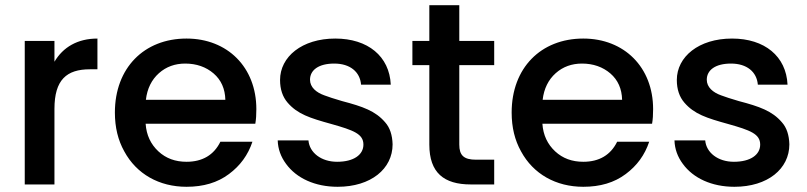

<svg xmlns="http://www.w3.org/2000/svg" viewBox="-20 -708 3098 737"><path d="M189 0V-290C189 -402 236 -442 325 -442H354V-560C278 -560 222 -527 189 -471V-551H75V0Z M457 -127C504 -40 591 9 696 9C761 9 815 -7 859 -40C902 -72 932 -113 949 -164H826C801 -113 757 -87 696 -87C653 -87 617 -100 588 -127C559 -154 542 -189 539 -233H960C963 -250 964 -268 964 -289C964 -450 853 -560 696 -560C533 -560 421 -447 421 -276C421 -219 433 -170 457 -127ZM590 -427C618 -452 652 -464 691 -464C734 -464 771 -451 800 -426C829 -401 844 -367 845 -325H540C545 -368 562 -402 590 -427Z M1078 -79C1118 -24 1189 9 1276 9C1404 9 1487 -60 1487 -154C1486 -189 1477 -218 1458 -239C1421 -282 1373 -299 1293 -320C1263 -329 1240 -336 1225 -342C1194 -353 1170 -373 1170 -402C1170 -439 1203 -464 1263 -464C1324 -464 1362 -432 1366 -383H1480C1475 -492 1392 -560 1267 -560C1139 -560 1055 -490 1055 -401C1055 -365 1065 -336 1084 -314C1122 -270 1169 -255 1252 -232C1337 -208 1375 -194 1375 -153C1375 -114 1338 -87 1274 -87C1213 -87 1168 -122 1164 -169H1046C1047 -136 1058 -106 1078 -79Z M1563 -458H1628V-153C1628 -45 1684 0 1787 0H1877V-95H1807C1760 -95 1743 -112 1743 -153V-458H1877V-551H1743V-688H1628V-551H1563Z M1980 -127C2027 -40 2114 9 2219 9C2284 9 2338 -7 2382 -40C2425 -72 2455 -113 2472 -164H2349C2324 -113 2280 -87 2219 -87C2176 -87 2140 -100 2111 -127C2082 -154 2065 -189 2062 -233H2483C2486 -250 2487 -268 2487 -289C2487 -450 2376 -560 2219 -560C2056 -560 1944 -447 1944 -276C1944 -219 1956 -170 1980 -127ZM2113 -427C2141 -452 2175 -464 2214 -464C2257 -464 2294 -451 2323 -426C2352 -401 2367 -367 2368 -325H2063C2068 -368 2085 -402 2113 -427Z M2601 -79C2641 -24 2712 9 2799 9C2927 9 3010 -60 3010 -154C3009 -189 3000 -218 2981 -239C2944 -282 2896 -299 2816 -320C2786 -329 2763 -336 2748 -342C2717 -353 2693 -373 2693 -402C2693 -439 2726 -464 2786 -464C2847 -464 2885 -432 2889 -383H3003C2998 -492 2915 -560 2790 -560C2662 -560 2578 -490 2578 -401C2578 -365 2588 -336 2607 -314C2645 -270 2692 -255 2775 -232C2860 -208 2898 -194 2898 -153C2898 -114 2861 -87 2797 -87C2736 -87 2691 -122 2687 -169H2569C2570 -136 2581 -106 2601 -79Z"/></svg>

Font: Poppins Medium
Style: Regular
Weight: 500
Designer: Ninad Kale (Devanagari), Jonny Pinhorn (Latin)
Foundry: Indian Type Foundry
Version: 4.004